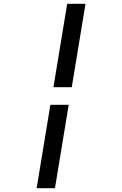

<svg xmlns="http://www.w3.org/2000/svg" viewBox="-20 -843 640 1006"><path d="M260 -386 332 -823H428L356 -386ZM172 143 244 -294H340L268 143Z"/></svg>

Font: Iosevka Aile Medium
Style: Italic
Weight: 500
Italic angle: -9°
Designer: Belleve Invis
Foundry: Belleve Invis
Version: Version 31.1.0; ttfautohint (v1.8.4)